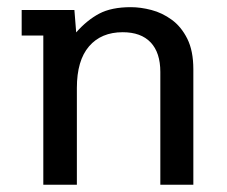

<svg xmlns="http://www.w3.org/2000/svg" viewBox="-20 -508 624 528"><path d="M99.1 0V-410.2H39.6V-480.5H184.6L189.5 -418.9Q219.2 -452.6 252.9 -470.5Q286.6 -488.3 339.8 -488.3Q366.7 -488.3 396.5 -480.5Q426.3 -472.7 452.4 -453.6Q478.5 -434.6 495.1 -401.4Q511.7 -368.2 511.7 -317.4V0H420.9V-310.1Q420.9 -363.3 394.3 -391.4Q367.7 -419.4 317.4 -419.4Q258.3 -419.4 224.9 -380.6Q191.4 -341.8 191.4 -266.1V0Z"/></svg>

Font: Shanti
Style: Regular
Weight: 400
Designer: Vernon Adams
Foundry: Vernon Adams
Version: Version 1.100; ttfautohint (v1.8.4)